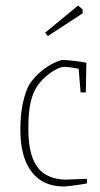

<svg xmlns="http://www.w3.org/2000/svg" viewBox="-20 -668 362 698"><path d="M213 10Q135 10 94.5 -44Q54 -98 54 -195Q54 -251 63 -292.5Q72 -334 86 -360Q106 -390 131 -410Q156 -430 178 -440Q200 -450 209 -450Q219 -450 246 -447Q273 -444 294 -440L292 -332H273L266 -418Q252 -421 237.5 -423Q223 -425 213 -425Q202 -425 184.5 -416Q167 -407 149 -392Q132 -378 116.5 -356.5Q101 -335 92 -299Q83 -263 83 -202Q83 -131 100 -90Q117 -49 148.5 -32Q180 -15 221 -15L296 -18V-1Q288 0 270.5 3Q253 6 236 8Q219 10 213 10ZM154 -537 144 -549 264 -648 280 -634 281 -620Q254 -602 220 -580Q186 -558 154 -537Z"/></svg>

Font: Grenze Gotisch Thin
Style: Regular
Weight: 100
Designer: Renata Polastri
Foundry: Omnibus-Type
Version: Version 1.001